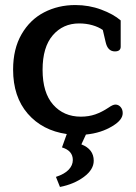

<svg xmlns="http://www.w3.org/2000/svg" viewBox="-20 -521 538 762"><path d="M202 181Q236 170 252.5 152.5Q269 135 269 114Q269 77 226 64L245 11Q148 -3 90 -70Q32 -137 32 -245Q32 -327 65.5 -385Q99 -443 155 -472Q211 -501 279 -501Q333 -501 381.5 -483Q430 -465 459 -440V-336Q459 -317 436 -317Q407 -317 399 -355L388 -402Q371 -414 346.5 -421Q322 -428 294 -428Q230 -428 189.5 -381Q149 -334 149 -244Q149 -153 191 -105.5Q233 -58 301 -58Q332 -58 358 -67Q384 -76 411 -94Q428 -106 438 -106Q450 -106 458.5 -96.5Q467 -87 467 -72Q467 -45 427 -21Q382 7 321 13L303 52Q352 71 352 117Q352 152 313 181Q274 210 218 221Z"/></svg>

Font: Maitree Semibold
Style: Regular
Weight: 600
Designer: CadsonDemak Team
Foundry: CadsonDemak
Version: Version 1.010